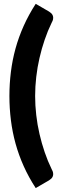

<svg xmlns="http://www.w3.org/2000/svg" viewBox="-20 -813 321 1000"><path d="M249 68Q255.5 80 256.2 85.8Q257 91.5 257 94Q257 100.5 254.5 106.5Q252 112.5 246.8 117.5Q241.5 122.5 235 126.5L166 166.5Q129.5 110.5 103.5 52.5Q77.5 -5.5 61 -65.2Q44.5 -125 36.8 -187Q29 -249 29 -313Q29 -377 36.8 -439Q44.5 -501 61 -560.8Q77.5 -620.5 103.5 -678.5Q129.5 -736.5 166 -793L235 -753Q241.5 -749 246.8 -744Q252 -739 254.5 -733Q257 -727 257 -720.5Q257 -718 256.2 -712.2Q255.5 -706.5 249 -694.5Q228.5 -652.5 212.8 -606.2Q197 -560 185.8 -511.2Q174.5 -462.5 168.8 -412.5Q163 -362.5 163 -313Q163 -263.5 168.8 -213.5Q174.5 -163.5 185.8 -115Q197 -66.5 212.8 -20.2Q228.5 26 249 68Z"/></svg>

Font: Lato
Style: Regular
Weight: 900
Designer: Lukasz Dziedzic with Adam Twardoch and Botio Nikoltchev
Foundry: tyPoland Lukasz Dziedzic
Version: Version 2.010; 2014-09-01; http://www.latofonts.com/; ttfaut